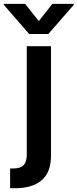

<svg xmlns="http://www.w3.org/2000/svg" viewBox="-75 -790 409 1014"><path d="M66.4 -545.9H194.3V31.2Q194.8 119.6 145 161.9Q95.2 204.1 4.9 204.1H-21.5V99.6H-2.9Q34.2 99.6 50 81.8Q65.9 64 66.4 29.8ZM57.6 -769.5 129.9 -678.7 201.7 -769.5H314.5V-764.2L180.2 -610.4H79.1L-54.7 -764.2V-769.5Z"/></svg>

Font: Inter Semi Bold
Style: Regular
Weight: 600
Designer: Rasmus Andersson
Foundry: rsms
Version: Version 4.000;git-e0f93cc